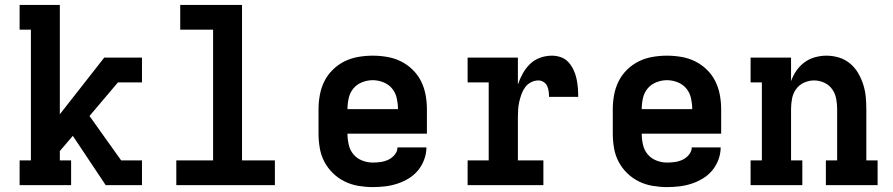

<svg xmlns="http://www.w3.org/2000/svg" viewBox="-20 -755 3640 783"><path d="M411 0 277 -201 224 -139V-101H270V0H60V-101H106V-634H60V-735H224V-289L405 -520H559V-419H461L345 -282L474 -101H559V0Z M699 0V-101H849V-634H715V-735H967V-101H1101V0Z M1500 8Q1471 8 1441.5 3Q1412 -2 1385.5 -15Q1359 -28 1337.5 -49Q1316 -70 1302.5 -96Q1289 -122 1284 -151.5Q1279 -181 1279 -210V-310Q1279 -339 1284.5 -368.5Q1290 -398 1303 -424Q1316 -450 1337.5 -471Q1359 -492 1385.5 -505Q1412 -518 1441.5 -523Q1471 -528 1500 -528Q1529 -528 1558.5 -523Q1588 -518 1614.5 -505Q1641 -492 1662.5 -471Q1684 -450 1697 -424Q1710 -398 1715.5 -368.5Q1721 -339 1721 -310V-210H1397Q1397 -188 1402 -165.5Q1407 -143 1421 -126Q1435 -109 1456.5 -100.5Q1478 -92 1500 -92Q1517 -92 1533.5 -94.5Q1550 -97 1564.5 -104Q1579 -111 1590 -124.5Q1601 -138 1601 -154H1719Q1719 -129 1710 -104.5Q1701 -80 1685 -60.5Q1669 -41 1647 -27.5Q1625 -14 1600.5 -6Q1576 2 1550.5 5Q1525 8 1500 8ZM1397 -310H1603Q1603 -332 1598 -354.5Q1593 -377 1579 -394Q1565 -411 1543.5 -419.5Q1522 -428 1500 -428Q1478 -428 1456.5 -419.5Q1435 -411 1421 -394Q1407 -377 1402 -354.5Q1397 -332 1397 -310Z M1887 0V-101H1973V-419H1887V-520H2092V-410Q2100 -434 2112 -455.5Q2124 -477 2141.5 -494Q2159 -511 2182.5 -519.5Q2206 -528 2231 -528Q2250 -528 2268 -521.5Q2286 -515 2298.5 -501Q2311 -487 2319 -470Q2327 -453 2331 -434.5Q2335 -416 2336.5 -397.5Q2338 -379 2338 -360H2219Q2219 -371 2217.5 -382.5Q2216 -394 2211.5 -404Q2207 -414 2197 -420.5Q2187 -427 2176 -427Q2160 -427 2145.5 -419.5Q2131 -412 2121.5 -399Q2112 -386 2106.5 -370.5Q2101 -355 2097.5 -339.5Q2094 -324 2093 -308Q2092 -292 2092 -276V-101H2196V0Z M2700 8Q2671 8 2641.5 3Q2612 -2 2585.5 -15Q2559 -28 2537.5 -49Q2516 -70 2502.5 -96Q2489 -122 2484 -151.5Q2479 -181 2479 -210V-310Q2479 -339 2484.5 -368.5Q2490 -398 2503 -424Q2516 -450 2537.5 -471Q2559 -492 2585.5 -505Q2612 -518 2641.5 -523Q2671 -528 2700 -528Q2729 -528 2758.5 -523Q2788 -518 2814.5 -505Q2841 -492 2862.5 -471Q2884 -450 2897 -424Q2910 -398 2915.5 -368.5Q2921 -339 2921 -310V-210H2597Q2597 -188 2602 -165.5Q2607 -143 2621 -126Q2635 -109 2656.5 -100.5Q2678 -92 2700 -92Q2717 -92 2733.5 -94.5Q2750 -97 2764.5 -104Q2779 -111 2790 -124.5Q2801 -138 2801 -154H2919Q2919 -129 2910 -104.5Q2901 -80 2885 -60.5Q2869 -41 2847 -27.5Q2825 -14 2800.5 -6Q2776 2 2750.5 5Q2725 8 2700 8ZM2597 -310H2803Q2803 -332 2798 -354.5Q2793 -377 2779 -394Q2765 -411 2743.5 -419.5Q2722 -428 2700 -428Q2678 -428 2656.5 -419.5Q2635 -411 2621 -394Q2607 -377 2602 -354.5Q2597 -332 2597 -310Z M3041 0V-101H3087V-419H3041V-520H3206V-424Q3214 -447 3228 -467Q3242 -487 3261 -501Q3280 -515 3303.5 -521.5Q3327 -528 3350 -528Q3376 -528 3401 -520.5Q3426 -513 3446 -496.5Q3466 -480 3479 -458Q3492 -436 3500 -411.5Q3508 -387 3510.5 -361.5Q3513 -336 3513 -310V-101H3559V0H3348V-101H3394V-310Q3394 -331 3390 -352.5Q3386 -374 3373.5 -391.5Q3361 -409 3341 -418Q3321 -427 3300 -427Q3279 -427 3259 -418Q3239 -409 3226.5 -391.5Q3214 -374 3210 -352.5Q3206 -331 3206 -310V-101H3252V0Z"/></svg>

Font: Iosevka HT Extended
Style: Bold
Weight: 700
Width: 7
Monospace: yes
Designer: Belleve Invis
Foundry: Belleve Invis
Version: Version 32.3.0; ttfautohint (v1.8.4)